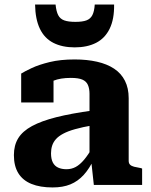

<svg xmlns="http://www.w3.org/2000/svg" viewBox="-20 -812 664 843"><path d="M388 -327V-262Q342 -254 310 -245Q278 -236 257.5 -225Q237 -214 225.5 -201Q214 -188 209 -172.5Q204 -157 204 -139Q204 -114 212 -98.5Q220 -83 235.5 -76Q251 -69 272 -69Q294 -69 312.5 -79Q331 -89 349.5 -111Q368 -133 387 -167L393 -115Q373 -72 347.5 -44Q322 -16 289 -2.5Q256 11 211 11Q156 11 118 -4.5Q80 -20 60.5 -51.5Q41 -83 41 -131Q41 -174 60 -205Q79 -236 120.5 -258.5Q162 -281 227.5 -297.5Q293 -314 388 -327ZM392 0 380 -110 373 -109V-400Q373 -423 366 -439Q359 -455 341.5 -462.5Q324 -470 291 -470Q245 -470 214.5 -457.5Q184 -445 172 -429Q165 -435 164.5 -443Q164 -451 170 -459Q176 -467 187 -472.5Q198 -478 215 -478V-362H73V-489Q89 -499 120 -513.5Q151 -528 198 -539.5Q245 -551 308 -551Q362 -551 406 -541Q450 -531 481 -510.5Q512 -490 528.5 -457.5Q545 -425 545 -381V-106Q545 -95 551 -89Q557 -83 568.5 -80Q580 -77 598 -74L604 -72V0ZM308 -604Q363 -604 402 -624Q441 -644 461.5 -686Q482 -728 481 -792H396Q394 -762 385.5 -745.5Q377 -729 359.5 -722.5Q342 -716 311 -716Q280 -716 262 -722.5Q244 -729 235.5 -745.5Q227 -762 224 -792H134Q135 -728 155 -686Q175 -644 214 -624Q253 -604 308 -604Z"/></svg>

Font: Roboto Serif 20pt
Style: Bold
Weight: 700
Version: Version 1.008